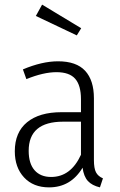

<svg xmlns="http://www.w3.org/2000/svg" viewBox="-20 -799 519 830"><path d="M425 -28 412 11Q378 3 360 -16.5Q342 -36 337 -74Q286 11 192 11Q124 11 84 -32Q44 -75 44 -145Q44 -227 97 -270.5Q150 -314 246 -314H330V-370Q330 -430 305 -458.5Q280 -487 224 -487Q168 -487 94 -457L79 -499Q162 -534 231 -534Q310 -534 348 -493Q386 -452 386 -374V-107Q386 -71 395 -54Q404 -37 425 -28ZM330 -130V-273H253Q104 -273 104 -147Q104 -92 129.5 -63Q155 -34 201 -34Q286 -34 330 -130ZM331 -677 312 -646 135 -730 162 -779Z"/></svg>

Font: Fira Sans Condensed Light
Style: Regular
Weight: 300
Width: 3
Designer: bBox Type GmbH & Carrois Corporate GbR & Edenspiekermann AG
Foundry: bBox Type GmbH & Carrois Corporate GbR & Edenspiekermann AG
Version: Version 4.301